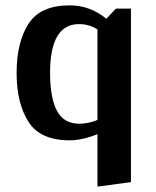

<svg xmlns="http://www.w3.org/2000/svg" viewBox="-20 -512 584 717"><path d="M469 -480V168L344 185V-11Q287 12 240 12Q130 12 86 -57.5Q42 -127 42 -240Q42 -353 86 -422.5Q130 -492 240 -492Q316 -492 377 -442L413 -480ZM344 -64V-402Q313 -422 275 -422Q167 -422 167 -240Q167 -147 192.5 -98.5Q218 -50 276 -50Q310 -50 344 -64Z"/></svg>

Font: Arya
Style: Bold
Weight: 700
Designer: Eduardo Rodriguez Tunni, Modular Infotech
Foundry: Eduardo Rodriguez Tunni, Modular Infotech
Version: Version 1.002